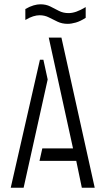

<svg xmlns="http://www.w3.org/2000/svg" viewBox="-20 -874 489 894"><path d="M295 -763Q269 -763 248 -773Q227 -783 207.5 -793Q188 -803 164 -803Q151 -803 134.5 -798Q118 -793 98 -781V-832Q119 -844 136.5 -849Q154 -854 168 -854Q194 -854 214 -844Q234 -834 254 -823.5Q274 -813 299 -813Q316 -813 335 -819.5Q354 -826 379 -841V-791Q354 -775 333 -769Q312 -763 295 -763ZM361 0 335 -125H164L177 -183H320L207 -699H266L421 0ZM30 0 166 -596H182L202 -504L90 0Z"/></svg>

Font: Stick No Bills Light
Style: Regular
Weight: 300
Version: Version 2.000